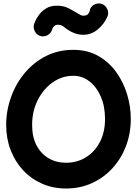

<svg xmlns="http://www.w3.org/2000/svg" viewBox="-20 -1019 785 1106"><path d="M360.4 66.9Q285.6 66.9 222.7 39.3Q159.7 11.7 113.3 -38.1Q66.9 -87.9 41.3 -154.5Q15.6 -221.2 15.6 -299.3Q15.6 -381.3 43.2 -458.7Q70.8 -536.1 121.8 -597.7Q172.9 -659.2 243.9 -695.6Q314.9 -731.9 402.3 -731.9Q483.9 -731.9 545.7 -697Q607.4 -662.1 649.2 -604Q690.9 -545.9 712.2 -475.6Q733.4 -405.3 733.4 -334Q733.4 -250 705.6 -177.2Q677.7 -104.5 627.4 -49.6Q577.1 5.4 509 36.1Q440.9 66.9 360.4 66.9ZM360.4 -81.5Q423.3 -81.5 474.1 -112.3Q524.9 -143.1 554.9 -200Q585 -256.8 585 -334Q585 -407.2 560.3 -463.4Q535.6 -519.5 494.4 -551Q453.1 -582.5 402.3 -582.5Q337.9 -582.5 283.9 -544.7Q230 -506.8 197.5 -442.6Q165 -378.4 165 -299.3Q165 -230.5 190.4 -181.9Q215.8 -133.3 260 -107.4Q304.2 -81.5 360.4 -81.5ZM211.4 -812Q190.4 -818.8 180.2 -839.6Q169.9 -860.4 176.3 -880.4Q185.5 -906.2 202.4 -930.4Q219.2 -954.6 245.4 -970.5Q271.5 -986.3 308.1 -986.3Q346.2 -986.3 375 -971.4Q403.8 -956.5 426.3 -942.4Q435.5 -937 442.6 -932.9Q449.7 -928.7 460.4 -928.7Q478.5 -928.7 486.6 -937.5Q494.6 -946.3 496.8 -955.6Q499 -964.8 498.5 -965.8Q506.8 -986.8 528.6 -995.1Q550.3 -1003.4 569.8 -995.1Q589.8 -986.3 598.6 -965.1Q607.4 -943.8 599.1 -923.8Q579.1 -878.9 542.5 -848.9Q505.9 -818.8 460.4 -818.8Q432.1 -818.8 407.7 -828.4Q383.3 -837.9 359.4 -855.5Q348.6 -864.3 338.6 -870.4Q328.6 -876.5 314.5 -876.5Q300.3 -876.5 292.5 -868.9Q284.7 -861.3 282 -854Q279.3 -846.7 279.8 -847.2Q273.4 -826.2 252.7 -815.7Q231.9 -805.2 211.4 -812Z"/></svg>

Font: Mikhak ExtraBold
Style: Regular
Weight: 800
Designer: Amin Abedi
Version: Version 3.3